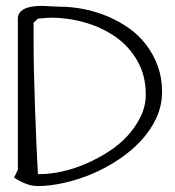

<svg xmlns="http://www.w3.org/2000/svg" viewBox="-20 -624 588 645"><path d="M40 -53.7V-561.5Q40 -575.2 48.3 -584Q56.6 -592.8 68.8 -597.2Q81.1 -601.6 96.7 -603Q112.3 -604.5 127.9 -604Q143.6 -603.5 156.7 -602.5Q169.9 -601.6 178.7 -601.6Q220.7 -601.6 262.2 -593.3Q303.7 -585 342.8 -568.4Q381.8 -551.8 414.6 -528.3Q447.3 -504.9 471.7 -472.7Q496.1 -440.4 510.3 -401.4Q524.4 -362.3 524.4 -315.4Q524.4 -269.5 505.4 -228Q486.3 -186.5 453.6 -151.4Q420.9 -116.2 378.4 -87.9Q335.9 -59.6 289.6 -40Q243.2 -20.5 195.8 -9.8Q148.4 1 107.4 1Q85.9 1 65.4 -7.3Q44.9 -15.6 27.3 -27.3ZM92.8 -489.3Q92.8 -434.6 94.2 -376.5Q95.7 -318.4 97.7 -259.8Q99.6 -201.2 102.1 -145.5Q104.5 -89.8 107.4 -39.1Q108.4 -39.1 110.4 -39.1Q112.3 -39.1 114.3 -39.1Q148.4 -39.1 188.5 -47.9Q228.5 -56.6 268.1 -73.7Q307.6 -90.8 344.2 -114.3Q380.9 -137.7 408.2 -167.5Q435.5 -197.3 452.6 -232.4Q469.7 -267.6 469.7 -306.6Q469.7 -370.1 441.9 -418.9Q414.1 -467.8 369.1 -499.5Q324.2 -531.2 267.1 -547.9Q210 -564.5 151.4 -564.5Q146.5 -564.5 140.1 -564Q133.8 -563.5 126.5 -563Q119.1 -562.5 114.3 -562Q109.4 -561.5 107.4 -561.5L92.8 -547.9V-540Q92.8 -533.2 92.8 -523.9Q92.8 -514.6 92.8 -504.9Z"/></svg>

Font: The Girl Next Door
Style: Regular
Weight: 400
Designer: Kimberly Geswein
Foundry: Kimberly Geswein
Version: Version 1.002 2010